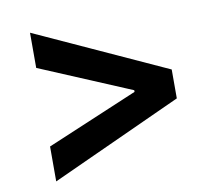

<svg xmlns="http://www.w3.org/2000/svg" viewBox="-66 -642 783 706"><g transform="rotate(-10 325.0 -289.5)"><path d="M578.6 -235.4 88.9 -11.7V-142.1L433.6 -287.6L429.7 -280.8V-297.9L433.6 -290.5L88.9 -435.5V-566.9L578.6 -343.3Z"/></g></svg>

Font: Inter Cardless Display
Style: Bold
Weight: 700
Designer: Rasmus Andersson
Foundry: rsms
Version: Version 4.001;git-9221beed3